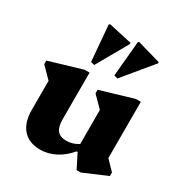

<svg xmlns="http://www.w3.org/2000/svg" viewBox="-188 -946 1043 1100"><g transform="rotate(30 333.0 -395.5)"><path d="M234 16Q160 16 119.5 -29Q79 -74 79 -157V-350L10 -420V-444L226 -508H259V-199Q259 -149 278 -126Q297 -103 338 -103Q380 -103 417 -127V-352L348 -422V-446L564 -510H597V-138L656 -77V-53L501 13H474L427 -80H420Q382 -34 333.5 -9Q285 16 234 16ZM260 -559 236 -565 216 -802 223 -807 377 -773V-765ZM414 -559 390 -565 411 -797 418 -802 572 -758V-750Z"/></g></svg>

Font: Platypi ExtraBold
Style: Regular
Weight: 800
Designer: David Sargent
Foundry: Bolt Cutter Type
Version: Version 1.200; ttfautohint (v1.8.4.7-5d5b)